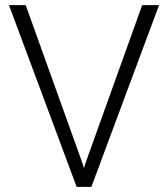

<svg xmlns="http://www.w3.org/2000/svg" viewBox="-20 -731 657 751"><path d="M80.6 -710.9H15.1L279.8 0H337.4L602.1 -710.9H536.1L312.5 -87.9L308.1 -72.8L304.2 -87.9Z"/></svg>

Font: Shabnam Thin
Style: Regular
Weight: 100
Foundry: DejaVu fonts team - Redesigned by Saber Rastikerdar - Based on Vazir font
Version: Version 5.0.1